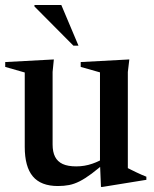

<svg xmlns="http://www.w3.org/2000/svg" viewBox="-20 -738 618 772"><path d="M191.5 -157Q191.5 -127 201.5 -107.5Q211.5 -88 232.2 -78.5Q253 -69 286.5 -69Q320.5 -69 351.2 -79.8Q382 -90.5 402.5 -105L411.5 -91.5Q375.5 -60 348.8 -40Q322 -20 300.2 -9Q278.5 2 257.8 6Q237 10 213 10Q144.5 10 112 -28.8Q79.5 -67.5 79.5 -147.5V-446.5L1 -469V-488.5L196.5 -499L191.5 -449ZM386 13.5 382 -82V-447L304.5 -469V-488.5L500 -499L494 -448.5V-62Q499 -59.5 508 -55Q517 -50.5 528 -45.2Q539 -40 549.8 -35.2Q560.5 -30.5 568.5 -27.5V-15L392.5 13.5ZM295.5 -554.5H275L118.5 -712V-718H226.5Z"/></svg>

Font: Newsreader 60pt Medium
Style: Regular
Weight: 500
Designer: Hugues Gentile
Foundry: Production Type
Version: Version 1.003